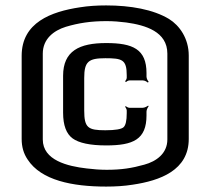

<svg xmlns="http://www.w3.org/2000/svg" viewBox="-20 -679 757 709"><path d="M521 -253V-267C521 -274 526 -283 529 -287L527 -289C523 -286 514 -281 507 -281H458C453 -281 447 -285 444 -287L442 -285C444 -282 448 -276 448 -271V-261C448 -233 444 -216 436 -209C428 -202 406 -198 369 -198C305 -198 291 -207 291 -271V-391C291 -452 307 -464 369 -464C431 -464 448 -459 448 -401V-392C448 -387 444 -381 442 -379L445 -376C447 -378 453 -382 458 -382H508C514 -382 523 -377 526 -374L529 -377C526 -380 521 -389 521 -396V-409C521 -498 470 -520 372 -520C273 -520 213 -491 213 -399V-263C213 -216 225 -185 248 -168C271 -151 313 -142 372 -142C472 -142 521 -164 521 -253ZM677 -474C677 -537 643 -585 604 -609C546 -644 462 -659 372 -659C338 -659 306 -657 275 -652C169 -636 60 -596 60 -473V-166C60 -137 67 -112 82 -90C132 -13 247 10 372 10C406 10 439 8 470 3C571 -12 677 -50 677 -166V-474ZM598 -164C598 -112 557 -83 513 -71C467 -58 428 -52 374 -52C349 -52 324 -54 300 -57C230 -65 138 -87 138 -164V-481C138 -535 178 -566 223 -580C270 -594 315 -601 373 -601C398 -601 423 -599 446 -596C518 -586 598 -562 598 -481V-164Z"/></svg>

Font: Gamestation Storm
Style: Regular
Weight: 400
Designer: Jonas Hecksher
Foundry: Jonas Hecksher, Playtypeª, e-types AS
Version: Version 1.003